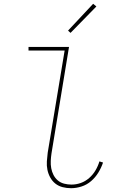

<svg xmlns="http://www.w3.org/2000/svg" viewBox="-20 -982 640 1010"><path d="M354 8Q331 8 309.5 2.5Q288 -3 271.5 -16Q255 -29 244.5 -48Q234 -67 229.5 -88.5Q225 -110 226.5 -133Q228 -156 231 -179L320 -716H130V-735H343L251 -176Q248 -156 247 -136Q246 -116 249.5 -97Q253 -78 261.5 -61.5Q270 -45 284 -33Q298 -21 317 -16Q336 -11 356 -11Q381 -11 405 -19.5Q429 -28 449 -45.5Q469 -63 482.5 -86Q496 -109 503 -133L522 -127Q513 -100 497.5 -74.5Q482 -49 459.5 -29.5Q437 -10 409 -1Q381 8 354 8ZM351 -809 338 -821 470 -962 487 -948Z"/></svg>

Font: Iosevka Thin Extended
Style: Italic
Weight: 100
Width: 7
Italic angle: -9°
Monospace: yes
Designer: Belleve Invis
Foundry: Belleve Invis
Version: Version 32.5.0; ttfautohint (v1.8.4)